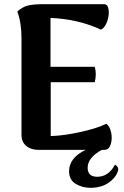

<svg xmlns="http://www.w3.org/2000/svg" viewBox="-20 -718 594 920"><path d="M531 71Q553 84 544 105Q532 137 497.5 159.5Q463 182 413 182Q375 182 343 163Q311 144 311 102Q311 39 390 0H163Q128 0 105.5 -19Q83 -38 83 -71V-533Q83 -610 63 -663Q88 -685 114 -691.5Q140 -698 190 -698H479Q497 -698 500.5 -671Q504 -644 493 -614Q482 -584 464 -576Q353 -627 222 -632V-398H434Q444 -364 434 -324H223V-66Q288 -68 368 -86Q448 -104 489 -125Q506 -114 512.5 -83.5Q519 -53 510.5 -26.5Q502 0 481 0H468Q400 37 400 86Q400 129 446 129Q500 129 531 71Z"/></svg>

Font: Arima Koshi Bold
Style: Regular
Weight: 700
Designer: Joana Correia and Natanael Gama
Foundry: NDISCOVER
Version: Version 1.019;PS 001.019;hotconv 1.0.88;makeotf.lib2.5.64775